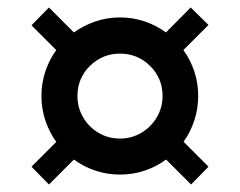

<svg xmlns="http://www.w3.org/2000/svg" viewBox="-20 -575 640 512"><path d="M300 -109.5Q265.5 -109.5 234.2 -120Q203 -130.5 177 -149.5L110.5 -83L64 -130.5L130 -196.5Q111.5 -222.5 101 -253.5Q90.5 -284.5 90.5 -319Q90.5 -353.5 101 -384.8Q111.5 -416 130 -441.5L64 -507.5L110.5 -555L177 -488.5Q203 -507 234.2 -517.8Q265.5 -528.5 300 -528.5Q334.5 -528.5 365.5 -518Q396.5 -507.5 422.5 -488.5L488.5 -555L536 -508.5L469 -441.5Q488 -415.5 498.2 -384.5Q508.5 -353.5 508.5 -319Q508.5 -285 498.2 -253.8Q488 -222.5 469.5 -197L536 -130.5L489.5 -83L423 -149.5Q397 -130.5 365.8 -120Q334.5 -109.5 300 -109.5ZM300 -205.5Q331 -205.5 356.8 -220.8Q382.5 -236 398 -262Q413.5 -288 413.5 -319Q413.5 -366.5 380.2 -399.2Q347 -432 300 -432Q253 -432 219.8 -399.2Q186.5 -366.5 186.5 -319Q186.5 -288 201.8 -262Q217 -236 242.8 -220.8Q268.5 -205.5 300 -205.5Z"/></svg>

Font: Karla SemiBold
Style: Regular
Weight: 600
Designer: Jonathan Pinhorn
Version: Version 2.004; ttfautohint (v1.8.4.7-5d5b);gftools[0.9.33]